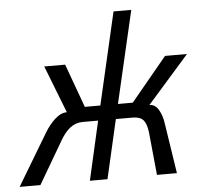

<svg xmlns="http://www.w3.org/2000/svg" viewBox="-83 -743 839 795"><g transform="rotate(-5 336.0 -345.0)"><path d="M-33.2 0 96.2 -215.8Q114.3 -246.1 138.9 -268.6Q163.6 -291 188.5 -291L111.8 -487.8H198.7L264.6 -306.6H329.1L417.5 -689.9H491.2L402.3 -306.6H463.9L613.8 -487.8H705.1L531.7 -291Q555.7 -291 570.1 -265.9Q584.5 -240.7 588.4 -209L620.6 0H537.6L520 -178.7Q515.6 -214.8 502 -230Q488.3 -245.1 457.5 -245.1H388.2L332 0H258.8L314.5 -245.1H250Q220.7 -245.1 197.5 -226.8Q174.3 -208.5 153.8 -171.9L53.2 0Z"/></g></svg>

Font: HK Grotesk Italic
Style: Regular
Weight: 400
Italic angle: -13°
Designer: Alfredo Marco Pradil and Stefan Peev
Foundry: Hanken Design Co.
Version: Version 1.000;PS 001.000;hotconv 1.0.88;makeotf.lib2.5.64775